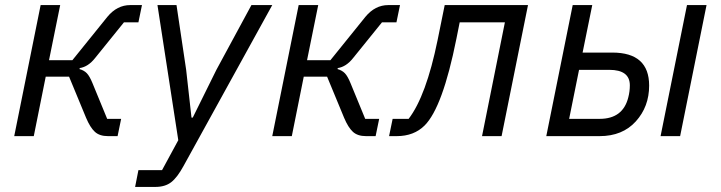

<svg xmlns="http://www.w3.org/2000/svg" viewBox="-20 -536 2838 756"><path d="M36 0 140 -516H217L173 -299H265L403 -470Q441 -516 493 -516H539L525 -448H468L354 -307Q327 -273 294 -268L293 -264Q311 -259 322 -247.5Q333 -236 344 -209L402 -68H457L443 0H405Q372 0 353.5 -17Q335 -34 319 -72L252 -234H160L113 0Z M832 -261 970 -516H1052L703 117Q678 163 654 181.5Q630 200 592 200H512L525 134H618L682 16L600 -516H675L713 -261L734 -73H739Z M1052 0 1156 -516H1233L1189 -299H1281L1419 -470Q1457 -516 1509 -516H1555L1541 -448H1484L1370 -307Q1343 -273 1310 -268L1309 -264Q1327 -259 1338 -247.5Q1349 -236 1360 -209L1418 -68H1473L1459 0H1421Q1388 0 1369.5 -17Q1351 -34 1335 -72L1268 -234H1176L1129 0Z M1512 0 1526 -68H1589Q1658 -158 1703 -378L1731 -516H2059L1955 0H1878L1968 -448H1790L1777 -383Q1723 -113 1652 -42Q1610 0 1542 0Z M2131 0 2235 -516H2312L2274 -329H2391Q2536 -329 2536 -199Q2536 -116 2483.5 -58Q2431 0 2341 0ZM2221 -68H2341Q2433 -68 2454 -153Q2460 -176 2460 -200Q2460 -261 2379 -261H2260ZM2581 0 2685 -516H2762L2658 0Z"/></svg>

Font: Aneliza
Style: Italic
Weight: 400
Italic angle: -11.31°
Designer: Mike Abbink, Paul van der Laan, Pieter van Rosmalen
Foundry: Bold Monday
Version: Version 3.0